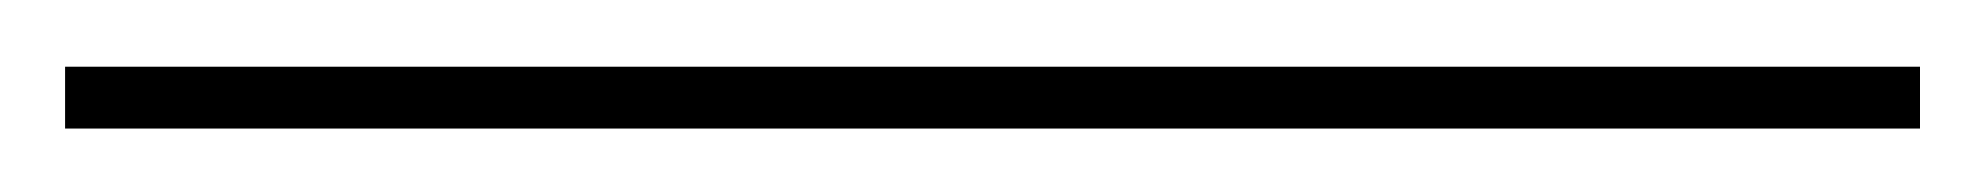

<svg xmlns="http://www.w3.org/2000/svg" viewBox="-25 120 610 59"><path d="M-5 159.5V140.5H565V159.5Z"/></svg>

Font: Bodoni Moda 11pt ExtraBold
Style: Italic
Weight: 800
Italic angle: -13°
Version: Version 2.004